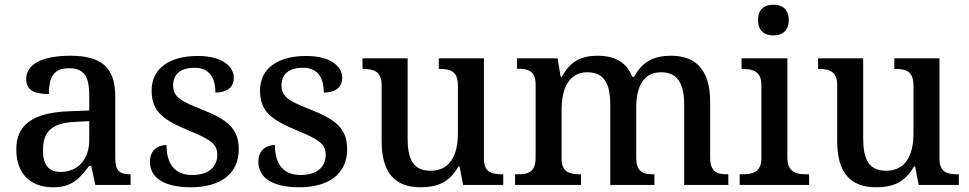

<svg xmlns="http://www.w3.org/2000/svg" viewBox="-20 -783 4104 813"><path d="M204 10C285 10 316 -26 358 -81H366L384 0H533V-45H530C485 -45 468 -61 468 -117V-375C468 -501 405 -547 278 -547C175 -547 91 -519 91 -449C91 -402 123 -385 187 -385C187 -449 202 -494 272 -494C346 -494 358 -446 358 -373V-315L275 -312C123 -307 49 -257 49 -151C49 -41 115 10 204 10ZM236 -55C185 -55 162 -86 162 -146C162 -223 196 -263 300 -267L358 -270V-191C358 -108 310 -55 236 -55Z M788 10C912 10 991 -46 991 -151C991 -239 942 -277 836 -319C747 -354 713 -372 713 -421C713 -466 741 -496 804 -496C863 -496 892 -458 892 -391C943 -391 970 -415 970 -453C970 -503 920 -546 817 -546C700 -546 622 -495 622 -400C622 -310 672 -275 778 -231C872 -192 900 -174 900 -127C900 -77 864 -42 794 -42C715 -42 685 -95 685 -169C655 -169 615 -153 615 -98C615 -29 677 10 788 10Z M1247 10C1371 10 1450 -46 1450 -151C1450 -239 1401 -277 1295 -319C1206 -354 1172 -372 1172 -421C1172 -466 1200 -496 1263 -496C1322 -496 1351 -458 1351 -391C1402 -391 1429 -415 1429 -453C1429 -503 1379 -546 1276 -546C1159 -546 1081 -495 1081 -400C1081 -310 1131 -275 1237 -231C1331 -192 1359 -174 1359 -127C1359 -77 1323 -42 1253 -42C1174 -42 1144 -95 1144 -169C1114 -169 1074 -153 1074 -98C1074 -29 1136 10 1247 10Z M1761 10C1827 10 1882 -8 1921 -78H1926L1941 0H2111V-45H2107C2064 -45 2029 -52 2029 -111V-536H1838V-491H1842C1885 -491 1919 -483 1919 -421V-219C1919 -123 1884 -60 1803 -60C1728 -60 1706 -111 1706 -198V-536H1515V-491H1518C1563 -491 1596 -481 1596 -422V-186C1596 -50 1653 10 1761 10Z M2161 0H2440V-45H2437C2393 -45 2358 -53 2358 -112V-317C2358 -402 2385 -477 2467 -477C2539 -477 2564 -427 2564 -341V0H2751V-45H2748C2703 -45 2674 -54 2674 -117V-330C2674 -409 2701 -477 2779 -477C2850 -477 2877 -427 2877 -341V0H3064V-45H3061C3016 -45 2987 -54 2987 -117V-352C2987 -488 2925 -547 2822 -547C2756 -547 2702 -527 2665 -458H2657C2633 -522 2578 -547 2512 -547C2445 -547 2397 -527 2359 -458H2354L2341 -536H2169V-492H2172C2216 -492 2248 -483 2248 -425V-116C2248 -54 2217 -45 2172 -45H2161Z M3255 -633C3290 -633 3320 -651 3320 -698C3320 -746 3290 -763 3255 -763C3218 -763 3190 -746 3190 -698C3190 -651 3218 -633 3255 -633ZM3112 0H3406V-45H3393C3349 -45 3314 -55 3314 -117V-536H3120V-491H3125C3168 -491 3204 -481 3204 -423V-113C3204 -55 3168 -45 3125 -45H3112Z M3690 10C3756 10 3811 -8 3850 -78H3855L3870 0H4040V-45H4036C3993 -45 3958 -52 3958 -111V-536H3767V-491H3771C3814 -491 3848 -483 3848 -421V-219C3848 -123 3813 -60 3732 -60C3657 -60 3635 -111 3635 -198V-536H3444V-491H3447C3492 -491 3525 -481 3525 -422V-186C3525 -50 3582 10 3690 10Z"/></svg>

Font: Noto Serif Gurmukhi Medium
Style: Regular
Weight: 500
Designer: Vaibhav Singh and the Monotype Design Team
Foundry: Monotype Imaging Inc.
Version: Version 2.004